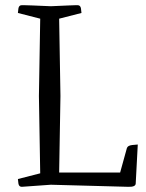

<svg xmlns="http://www.w3.org/2000/svg" viewBox="-20 -720 561 740"><path d="M135 -648 49 -670Q49 -675 51 -687.5Q53 -700 64 -700Q64 -700 72.5 -700Q81 -700 105 -699Q129 -698 176 -696Q223 -698 244.5 -699Q266 -700 272.5 -700Q279 -700 279 -700Q290 -700 292 -687.5Q294 -675 294 -670L208 -648L213 -350L208 -55H443L469 -149Q472 -159 489 -161Q506 -163 511 -163L503 -12Q502 1 474 0L176 -8L64 0Q53 0 51 -12.5Q49 -25 49 -30L135 -52L130 -350Z"/></svg>

Font: Mate SC
Style: Regular
Weight: 400
Designer: Eduardo Rodriguez Tunni
Foundry: Eduardo Rodriguez Tunni
Version: Version 1.003; ttfautohint (v1.8.4.7-5d5b);gftools[0.9.24]